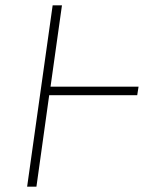

<svg xmlns="http://www.w3.org/2000/svg" viewBox="-20 -702 554 722"><path d="M496 -344H165L117 0H82L178 -682H213L170 -376H501Z"/></svg>

Font: FiraGO UltraLight
Style: Italic
Weight: 200
Italic angle: -8°
Designer: bBox Type GmbH
Foundry: bBox Type GmbH
Version: Version 1.001